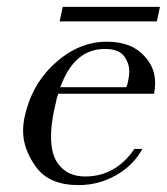

<svg xmlns="http://www.w3.org/2000/svg" viewBox="-20 -537 484 557"><path d="M162 -517H444L435 -475H153ZM149 -265 146 -256Q144 -251 143 -243Q141 -235 138 -222Q128 -176 128 -141Q128 -88 150 -60Q177 -25 227 -25Q315 -25 370 -105H393Q367 -57 316.5 -28.5Q266 0 208 0Q123 0 85 -52Q47 -104 47 -157Q47 -176 51 -196Q71 -291 139 -353Q208 -416 290 -416Q363 -416 400 -373Q430 -341 430 -296Q430 -281 427 -265ZM346 -284Q349 -289 350 -294Q351 -299 352 -304Q355 -318 355 -330Q355 -354 339.5 -374.5Q324 -395 284 -395Q195 -395 155 -284Z"/></svg>

Font: New Athena Unicode
Style: Italic
Weight: 400
Designer: J. Rusten 1997; rev. by R. Hancock 2001, 2002, rev. by D. Mastronarde 2002-2019
Foundry: Society for Classical Studies (formerly American Philological Association)
Version: Version 5.008